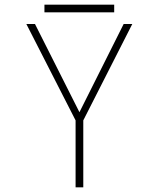

<svg xmlns="http://www.w3.org/2000/svg" viewBox="-20 -803 690 823"><path d="M304 0V-287L93 -700H130L320.5 -322L510 -700H547L337 -287V0ZM170.5 -750V-783H469.5V-750Z"/></svg>

Font: Trispace Thin
Style: Regular
Weight: 100
Designer: Tyler Finck
Foundry: Etcetera Type Company
Version: Version 1.210